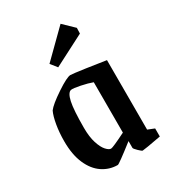

<svg xmlns="http://www.w3.org/2000/svg" viewBox="-171 -783 799 888"><g transform="rotate(-30 228.5 -339.0)"><path d="M35 -208Q35 -255 42 -295.5Q49 -336 60 -359Q77 -382 135.5 -421Q194 -460 213 -460Q224 -460 291 -450.5Q358 -441 394 -435V-64L429 -50V-7Q338 10 328 10Q324 10 308.5 -5Q293 -20 293 -25V-61Q202 10 195 10Q151 10 114.5 -14.5Q78 -39 56.5 -88Q35 -137 35 -208ZM290 -108V-377Q266 -386 229.5 -393.5Q193 -401 181 -399Q163 -395 154 -354Q145 -313 145 -217Q145 -169 155.5 -136Q166 -103 180.5 -87Q195 -71 206 -71Q216 -71 290 -108ZM155 -553 292 -688 348 -634 347 -604 182 -519Z"/></g></svg>

Font: Grenze Medium
Style: Regular
Weight: 500
Designer: Renata Polastri
Foundry: Omnibus-Type
Version: Version 1.002; ttfautohint (v1.8)